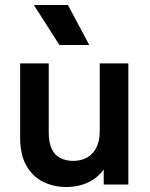

<svg xmlns="http://www.w3.org/2000/svg" viewBox="-20 -742 603 772"><path d="M248 10Q195 10 152.5 -11.5Q110 -33 85.5 -77Q61 -121 61 -187V-487H176V-209Q176 -167 188.5 -142Q201 -117 223.5 -106Q246 -95 274 -95Q305 -95 329 -108Q353 -121 367 -147.5Q381 -174 381 -214V-487H496V0H397V-134H429Q419 -90 398 -61.5Q377 -33 351 -17.5Q325 -2 298 4Q271 10 248 10ZM219 -561 116 -722H253L339 -561Z"/></svg>

Font: SUSE SemiBold
Style: Regular
Weight: 600
Designer: Rene Bieder
Foundry: SUSE
Version: Version 1.000